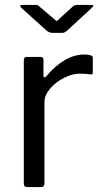

<svg xmlns="http://www.w3.org/2000/svg" viewBox="-20 -762 423 782"><path d="M91 0Q77 0 77 -13V-517Q77 -530 88 -530H146Q157 -530 157 -519V-454Q157 -448 160.5 -447Q164 -446 168 -451Q244 -540 323 -540Q358 -540 358 -527V-467Q358 -457 349 -459Q331 -462 304 -462Q275 -462 241 -445Q207 -428 184 -401Q161 -374 161 -346V-15Q161 0 146 0ZM276 -735Q283 -742 294 -742H353Q360 -742 360 -739Q360 -736 354 -730L253 -637Q249 -634 244.5 -631Q240 -628 233 -628H194Q181 -628 169 -638L67 -730Q62 -735 62.5 -738.5Q63 -742 69 -742H123Q130 -742 133 -741Q136 -740 141 -735L199 -686Q208 -677 211 -677Q213 -677 216.5 -680.5Q220 -684 222 -686Z"/></svg>

Font: Libre Franklin
Style: Regular
Weight: 400
Designer: Pablo Impallari, Rodrigo Fuenzalida
Foundry: Impallari Type
Version: Version 1.001; ttfautohint (v1.4.1)